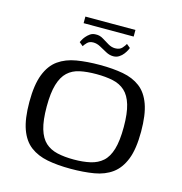

<svg xmlns="http://www.w3.org/2000/svg" viewBox="-100 -748 799 845"><g transform="rotate(15 299.5 -325.0)"><path d="M296 7Q236 7 190 -2Q144 -11 111.5 -35.5Q79 -60 62 -107Q45 -154 45 -231Q45 -309 63.5 -356.5Q82 -404 116 -428Q150 -452 197.5 -460Q245 -468 304 -468Q363 -468 409 -459.5Q455 -451 487.5 -426.5Q520 -402 537 -355Q554 -308 554 -231Q554 -152 535.5 -105Q517 -58 483.5 -33.5Q450 -9 402.5 -1Q355 7 296 7ZM299 -36Q341 -36 374 -43.5Q407 -51 429.5 -71Q452 -91 463.5 -129.5Q475 -168 475 -231Q475 -293 463.5 -331.5Q452 -370 429.5 -390.5Q407 -411 374 -418Q341 -425 299 -425Q256 -425 223.5 -418Q191 -411 169 -390.5Q147 -370 135.5 -331.5Q124 -293 124 -231Q124 -168 135.5 -129.5Q147 -91 169 -71Q191 -51 223.5 -43.5Q256 -36 299 -36ZM349 -520Q332 -520 315.5 -529Q299 -538 282.5 -547Q266 -556 250 -556Q232 -556 222 -545.5Q212 -535 208 -528L191 -542Q192 -544 196 -552Q200 -560 207.5 -569Q215 -578 225.5 -585.5Q236 -593 251 -593Q269 -594 285 -584Q301 -574 316.5 -565Q332 -556 348 -556Q369 -556 379.5 -568Q390 -580 394 -588L411 -574Q410 -571 406 -563Q402 -555 394.5 -545Q387 -535 375.5 -527.5Q364 -520 349 -520ZM186 -627V-657H414V-627Z"/></g></svg>

Font: Genos Thin
Style: Regular
Weight: 400
Version: Version 1.010